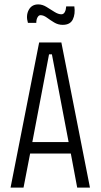

<svg xmlns="http://www.w3.org/2000/svg" viewBox="-20 -853 457 873"><path d="M28 0 158 -660H259L389 0H331L302 -155H117L87 0ZM203 -606 127 -207H292L216 -606ZM265 -740Q244 -740 226 -751Q208 -762 193 -773Q178 -784 164 -784Q156 -784 150.5 -774Q145 -764 145 -749H107Q97 -782 110.5 -807.5Q124 -833 154 -833Q173 -833 191.5 -821.5Q210 -810 227.5 -799Q245 -788 259 -788Q269 -788 274.5 -798Q280 -808 281 -824H318Q323 -789 311 -764.5Q299 -740 265 -740Z"/></svg>

Font: Bricolage Grotesque 12pt Condensed ExtraLight
Style: Regular
Weight: 200
Width: 3
Designer: Mathieu Triay
Foundry: Atelier Triay
Version: Version 1.001; ttfautohint (v1.8.4.7-5d5b);gftools[0.9.33.de